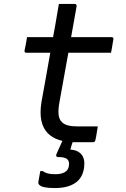

<svg xmlns="http://www.w3.org/2000/svg" viewBox="-20 -720 640 972"><path d="M117 -532H545Q550 -532 552.5 -529Q555 -526 554 -521Q552 -509 550 -498Q548 -487 546.5 -476Q545 -465 542 -453H113Q112 -453 109.5 -453.5Q107 -454 106 -455.5Q105 -457 104.5 -459Q104 -461 104 -464Q107 -476 109 -487Q111 -498 113 -509Q115 -520 117 -532ZM475 -80Q472 -63 469.5 -45.5Q467 -28 463 -11Q462 -5 458.5 -2.5Q455 0 450 0Q447 0 436.5 0Q426 0 411.5 0Q397 0 383 0Q369 0 358 0Q315 0 280 -11Q245 -22 221.5 -46Q198 -70 189.5 -109Q181 -148 190 -204Q199 -254 208 -303.5Q217 -353 225.5 -402Q234 -451 243 -500.5Q252 -550 261 -600Q265 -625 269.5 -650Q274 -675 278 -700Q299 -700 319 -700Q339 -700 359 -700Q362 -700 364 -698.5Q366 -697 367 -694.5Q368 -692 368 -689Q357 -629 346.5 -568.5Q336 -508 325 -447Q314 -386 303 -325Q292 -264 281 -203Q274 -166 276.5 -141Q279 -116 293 -102Q305 -90 325 -85Q345 -80 374 -80Q387 -80 402.5 -80Q418 -80 433 -80Q448 -80 461 -80ZM360 -36Q357 -29 354.5 -20.5Q352 -12 349 -4Q346 4 343.5 12Q341 20 339 27L336 37Q374 40 392.5 62Q411 84 406 125Q400 179 362 205.5Q324 232 258 232Q224 232 205.5 228Q187 224 180 217Q173 210 174 203Q176 192 177.5 182Q179 172 181 162.5Q183 153 184 146H196Q207 154 221.5 158Q236 162 261 162Q289 162 308 151.5Q327 141 329 117Q332 96 320 85.5Q308 75 274 75Q268 75 265.5 71.5Q263 68 265 62Q270 51 274.5 40.5Q279 30 284 19.5Q289 9 293.5 -1.5Q298 -12 303 -22Q305 -28 309.5 -31Q314 -34 325.5 -35Q337 -36 360 -36Z"/></svg>

Font: RecMonoLinear Nerd Font Mono
Style: Italic
Weight: 400
Italic angle: -10°
Monospace: yes
Version: Version 1.085; ttfautohint (v1.8.4.7-5d5b);Nerd Fonts 3.2.1